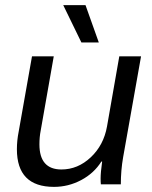

<svg xmlns="http://www.w3.org/2000/svg" viewBox="-20 -720 592 750"><path d="M46 -137Q46 -171 53 -206L105 -500H190L139 -210Q134 -185 134 -156Q134 -58 220 -58Q284 -58 334.5 -105.5Q385 -153 398 -226L446 -500H531L461 -106Q452 -55 452 0H374Q373 -8 373 -23Q373 -46 379 -89H376Q347 -43 297 -16.5Q247 10 191 10Q46 10 46 -137ZM227 -700H314L366 -554H298Z"/></svg>

Font: Sarabun
Style: Italic
Weight: 400
Italic angle: -10°
Designer: Suppakit Chalermlarp | Katatrad Co.,Ltd.
Foundry: Cadson Demak Co.,Ltd.
Version: Version 1.000; ttfautohint (v1.6)